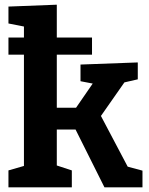

<svg xmlns="http://www.w3.org/2000/svg" viewBox="-20 -798 634 818"><path d="M410 -304 524 -88 587 -71V0H425L302 -246H222V-93L286 -72V0H16V-72L82 -91V-565H16V-638H82V-685L16 -698V-770L222 -778V-638H372V-565H222V-339H304L375 -442L323 -452V-523L567 -532V-460L510 -447Z"/></svg>

Font: Bitter Pro
Style: Bold
Weight: 700
Designer: Sol Matas, and Bitter project Authors
Foundry: Sol Matas
Version: Version 1.010